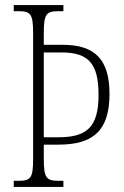

<svg xmlns="http://www.w3.org/2000/svg" viewBox="-20 -734 485 754"><path d="M34 0H229V-24H209C162 -24 152 -36 152 -109V-166H210C347 -166 410 -222 410 -365C410 -499 354 -558 227 -558H152V-605C152 -679 162 -690 209 -690H229V-714H34V-690H54C100 -690 110 -679 110 -605V-108C110 -35 100 -24 54 -24H34ZM210 -195H152V-528H222C328 -528 367 -484 367 -361C367 -234 320 -195 210 -195Z"/></svg>

Font: Noto Serif Thai ExtraCondensed ExtraLight
Style: Regular
Weight: 200
Width: 2
Designer: Monotype Design Team
Foundry: Monotype Imaging Inc.
Version: Version 2.002